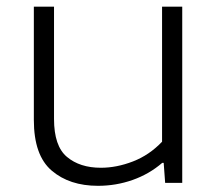

<svg xmlns="http://www.w3.org/2000/svg" viewBox="-20 -562 672 590"><path d="M281 9Q193.5 9 138.8 -37.8Q84 -84.5 84 -193.5V-541.5H146V-196.5Q146 -113 185.8 -79.8Q225.5 -46.5 290 -46.5Q338.5 -46.5 388.8 -66Q439 -85.5 478 -126.5V-541.5H540V0H487.5L483 -61.5H478.5Q438.5 -27 387.5 -9Q336.5 9 281 9Z"/></svg>

Font: Encode Sans Exp Lt
Style: Regular
Weight: 300
Width: 7
Designer: Multiple Designers
Foundry: Impallari Type
Version: Version 3.002; ttfautohint (v1.8.3) -l 8 -r 50 -G 200 -x 14 